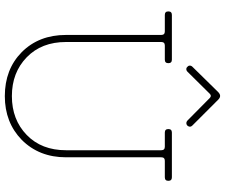

<svg xmlns="http://www.w3.org/2000/svg" viewBox="-90 -856 955 816"><g transform="rotate(90 388.0 -447.5)"><path d="M43 -700H233Q248 -700 248 -685Q248 -670 233 -670H173Q158 -670 158 -655V-250Q158 -146 223 -83Q288 -20 388 -20Q488 -20 553 -83Q618 -146 618 -250V-655Q618 -670 603 -670H543Q528 -670 528 -685Q528 -700 543 -700H733Q748 -700 748 -685Q748 -670 733 -670H663Q648 -670 648 -655V-250Q648 -136 574 -62Q500 10 388 10Q274 10 201 -62Q128 -135 128 -250V-655Q128 -670 113 -670H43Q28 -670 28 -685Q28 -700 43 -700ZM263 -787 370 -896Q379 -905 387 -905Q395 -905 403 -897L513 -787Q520 -780 517 -772Q514 -764 506.5 -762Q499 -760 492 -766L396 -861Q387 -870 378 -861L284 -766Q281 -763 277.5 -762Q274 -761 271 -761.5Q268 -762 265.5 -764Q263 -766 261 -768.5Q259 -771 258.5 -774Q258 -777 259 -780.5Q260 -784 263 -787Z"/></g></svg>

Font: ClassicType
Style: Regular
Weight: 400
Version: Version 1.004